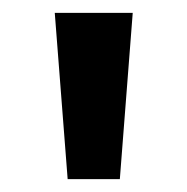

<svg xmlns="http://www.w3.org/2000/svg" viewBox="-20 -734 291 298"><path d="M186 -714H65L85 -456H166Z"/></svg>

Font: Noto Sans Myanmar SemiBold
Style: Regular
Weight: 600
Designer: Monotype Design Team
Foundry: Monotype Imaging Inc.
Version: Version 2.107